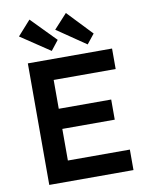

<svg xmlns="http://www.w3.org/2000/svg" viewBox="-100 -1016 849 1089"><g transform="rotate(-10 324.5 -472.0)"><path d="M94 0H579V-118H222V-300H524V-416H222V-582H579V-700H94ZM71 -859 240 -746 284 -802 146 -943ZM280 -861 447 -747 491 -802 356 -944Z"/></g></svg>

Font: Easer Grotesk Medium
Style: Regular
Weight: 500
Designer: Boardeaser, Bonnie Shaver-Troup, Thomas Jockin
Foundry: Lexend
Version: Version 1.001;Glyphs 3.1.2 (3151)